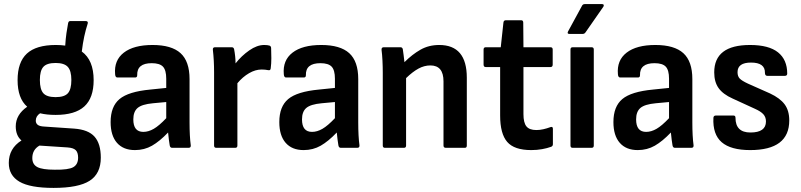

<svg xmlns="http://www.w3.org/2000/svg" viewBox="-20 -723 3916 939"><path d="M252 -161Q209 -161 176 -169Q155 -155 155 -133Q155 -120 164.5 -112.5Q174 -105 197 -104L343 -94Q412 -89 442.5 -54.5Q473 -20 473 48Q473 126 418.5 161Q364 196 242 196Q127 196 75 165.5Q23 135 23 74Q23 3 85 -36Q57 -60 57 -105Q57 -162 113 -201Q66 -242 66 -331Q66 -419 111.5 -461Q157 -503 253 -503Q278 -503 299 -500Q301 -533 305 -561Q309 -589 313 -609Q315 -620 323 -620H399Q412 -620 409 -608Q399 -577 392 -544.5Q385 -512 380 -471Q438 -429 438 -331Q438 -244 392.5 -202.5Q347 -161 252 -161ZM252 -248Q295 -248 312 -267Q329 -286 329 -332Q329 -377 311.5 -396Q294 -415 252 -415Q209 -415 192 -396Q175 -377 175 -332Q175 -286 192 -267Q209 -248 252 -248ZM138 50Q138 81 162.5 94Q187 107 248 107Q315 108 338.5 94.5Q362 81 362 48Q362 23 350.5 11.5Q339 0 310 -2L173 -11Q138 9 138 50Z M640 11Q583 11 552 -24.5Q521 -60 521 -126Q521 -202 564.5 -238.5Q608 -275 715 -285L793 -293V-338Q793 -380 777 -397Q761 -414 722 -414Q649 -414 651 -355Q651 -344 641 -344H554Q544 -344 543 -360Q537 -428 585.5 -465.5Q634 -503 726 -503Q819 -503 863 -463Q907 -423 907 -336V-124Q907 -57 913 -12Q914 0 902 0H822Q812 0 810 -12Q806 -35 802 -75Q761 -32 723.5 -10.5Q686 11 640 11ZM632 -139Q632 -78 681 -78Q706 -78 732 -93Q758 -108 793 -145V-224L728 -218Q674 -213 653 -195Q632 -177 632 -139Z M1038 0Q1027 0 1027 -11V-369Q1027 -399 1025.5 -426.5Q1024 -454 1021 -480Q1020 -492 1032 -492H1113Q1123 -492 1125 -482Q1128 -467 1130 -448.5Q1132 -430 1132 -413Q1161 -450 1199 -476.5Q1237 -503 1272 -503Q1288 -503 1298 -500Q1306 -497 1306 -487Q1307 -464 1307 -438Q1307 -412 1304 -389Q1303 -377 1291 -380Q1277 -383 1259 -383Q1229 -383 1198 -365Q1167 -347 1141 -316V-11Q1141 0 1130 0Z M1465 11Q1408 11 1377 -24.5Q1346 -60 1346 -126Q1346 -202 1389.5 -238.5Q1433 -275 1540 -285L1618 -293V-338Q1618 -380 1602 -397Q1586 -414 1547 -414Q1474 -414 1476 -355Q1476 -344 1466 -344H1379Q1369 -344 1368 -360Q1362 -428 1410.5 -465.5Q1459 -503 1551 -503Q1644 -503 1688 -463Q1732 -423 1732 -336V-124Q1732 -57 1738 -12Q1739 0 1727 0H1647Q1637 0 1635 -12Q1631 -35 1627 -75Q1586 -32 1548.5 -10.5Q1511 11 1465 11ZM1457 -139Q1457 -78 1506 -78Q1531 -78 1557 -93Q1583 -108 1618 -145V-224L1553 -218Q1499 -213 1478 -195Q1457 -177 1457 -139Z M1863 0Q1852 0 1852 -11V-367Q1852 -396 1850.5 -426.5Q1849 -457 1846 -479Q1845 -492 1857 -492H1938Q1948 -492 1950 -482Q1952 -470 1954 -453Q1956 -436 1958 -419Q1996 -457 2036.5 -480Q2077 -503 2128 -503Q2263 -503 2263 -343V-11Q2263 0 2253 0H2161Q2149 0 2149 -11V-325Q2149 -403 2085 -403Q2055 -403 2026.5 -387.5Q1998 -372 1966 -341V-11Q1966 0 1955 0Z M2578 11Q2495 11 2460.5 -29Q2426 -69 2426 -158V-395H2356Q2345 -395 2345 -407V-481Q2345 -492 2356 -492H2429L2442 -612Q2443 -624 2454 -624H2529Q2539 -624 2539 -612L2540 -492H2672Q2683 -492 2683 -481V-407Q2683 -395 2672 -395H2540V-165Q2540 -123 2554.5 -105Q2569 -87 2603 -87Q2620 -87 2637.5 -91Q2655 -95 2671 -101Q2684 -106 2684 -93V-18Q2684 -8 2675 -5Q2656 2 2631 6.5Q2606 11 2578 11Z M2781 0Q2770 0 2770 -11V-481Q2770 -492 2781 -492H2873Q2884 -492 2884 -481V-11Q2884 0 2873 0ZM2765 -557Q2752 -557 2758 -569L2826 -694Q2830 -703 2840 -703H2925Q2931 -703 2932.5 -698.5Q2934 -694 2930 -689L2843 -564Q2838 -557 2829 -557Z M3099 11Q3042 11 3011 -24.5Q2980 -60 2980 -126Q2980 -202 3023.5 -238.5Q3067 -275 3174 -285L3252 -293V-338Q3252 -380 3236 -397Q3220 -414 3181 -414Q3108 -414 3110 -355Q3110 -344 3100 -344H3013Q3003 -344 3002 -360Q2996 -428 3044.5 -465.5Q3093 -503 3185 -503Q3278 -503 3322 -463Q3366 -423 3366 -336V-124Q3366 -57 3372 -12Q3373 0 3361 0H3281Q3271 0 3269 -12Q3265 -35 3261 -75Q3220 -32 3182.5 -10.5Q3145 11 3099 11ZM3091 -139Q3091 -78 3140 -78Q3165 -78 3191 -93Q3217 -108 3252 -145V-224L3187 -218Q3133 -213 3112 -195Q3091 -177 3091 -139Z M3649 11Q3554 11 3509.5 -27.5Q3465 -66 3469 -147Q3470 -158 3481 -158H3567Q3577 -158 3577 -147Q3577 -75 3650 -75Q3726 -75 3726 -129Q3726 -150 3713.5 -164Q3701 -178 3672 -191L3563 -241Q3516 -262 3494.5 -292Q3473 -322 3473 -369Q3473 -503 3648 -503Q3740 -503 3785 -467Q3830 -431 3830 -363Q3830 -352 3818 -352H3733Q3721 -352 3721 -367Q3722 -417 3653 -417Q3587 -417 3587 -370Q3587 -350 3597.5 -339Q3608 -328 3638 -314L3746 -266Q3795 -243 3817.5 -212.5Q3840 -182 3840 -134Q3840 11 3649 11Z"/></svg>

Font: Sofia Sans Semi Condensed
Style: Bold
Weight: 700
Designer: Botio Nikoltchev, Ani Petrova
Foundry: lettersoup
Version: Version 4.100; ttfautohint (v1.8.4.7-5d5b)